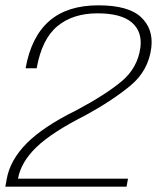

<svg xmlns="http://www.w3.org/2000/svg" viewBox="-31 -700 606 720"><path d="M-11 0 -6 -27.5Q6.5 -99.5 69 -162.5Q131.5 -225.5 255.5 -286.5Q364.5 -344.5 424.8 -394.8Q485 -445 495.5 -521.5Q503 -582 463 -616Q423 -650 334.5 -650Q242.5 -650 184.2 -601.8Q126 -553.5 106.5 -444H65Q86 -562 153.5 -621Q221 -680 338 -680Q450 -680 497.2 -636.2Q544.5 -592.5 536.5 -522Q526 -435 458 -378.8Q390 -322.5 287.5 -266.5Q163.5 -204 105.5 -148Q47.5 -92 36.5 -30H449L443.5 0Z"/></svg>

Font: Anybody ExtraExpanded ExtraLight
Style: Italic
Weight: 200
Width: 8
Italic angle: -10°
Designer: Tyler Finck
Foundry: Etcetera Type Company
Version: Version 1.010; ttfautohint (v1.8.3) -l 8 -r 50 -G 200 -x 14 